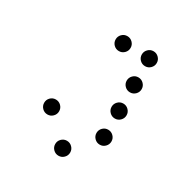

<svg xmlns="http://www.w3.org/2000/svg" viewBox="-147 -776 841 869"><g transform="rotate(30 273.5 -341.5)"><path d="M312.5 -615.2Q312.5 -599.1 301 -587.6Q289.6 -576.2 273.4 -576.2Q257.3 -576.2 245.8 -587.6Q234.4 -599.1 234.4 -615.2Q234.4 -631.3 245.8 -642.8Q257.3 -654.3 273.4 -654.3Q289.6 -654.3 301 -642.8Q312.5 -631.3 312.5 -615.2ZM449.2 -615.2Q449.2 -599.1 437.7 -587.6Q426.3 -576.2 410.2 -576.2Q394 -576.2 382.6 -587.6Q371.1 -599.1 371.1 -615.2Q371.1 -631.3 382.6 -642.8Q394 -654.3 410.2 -654.3Q426.3 -654.3 437.7 -642.8Q449.2 -631.3 449.2 -615.2ZM449.2 -478.5Q449.2 -462.4 437.7 -450.9Q426.3 -439.5 410.2 -439.5Q394 -439.5 382.6 -450.9Q371.1 -462.4 371.1 -478.5Q371.1 -494.6 382.6 -506.1Q394 -517.6 410.2 -517.6Q426.3 -517.6 437.7 -506.1Q449.2 -494.6 449.2 -478.5ZM449.2 -341.8Q449.2 -325.7 437.7 -314.2Q426.3 -302.7 410.2 -302.7Q394 -302.7 382.6 -314.2Q371.1 -325.7 371.1 -341.8Q371.1 -357.9 382.6 -369.4Q394 -380.9 410.2 -380.9Q426.3 -380.9 437.7 -369.4Q449.2 -357.9 449.2 -341.8ZM175.8 -205.1Q175.8 -189 164.3 -177.5Q152.8 -166 136.7 -166Q120.6 -166 109.1 -177.5Q97.7 -189 97.7 -205.1Q97.7 -221.2 109.1 -232.7Q120.6 -244.1 136.7 -244.1Q152.8 -244.1 164.3 -232.7Q175.8 -221.2 175.8 -205.1ZM449.2 -205.1Q449.2 -189 437.7 -177.5Q426.3 -166 410.2 -166Q394 -166 382.6 -177.5Q371.1 -189 371.1 -205.1Q371.1 -221.2 382.6 -232.7Q394 -244.1 410.2 -244.1Q426.3 -244.1 437.7 -232.7Q449.2 -221.2 449.2 -205.1ZM312.5 -68.4Q312.5 -52.2 301 -40.8Q289.6 -29.3 273.4 -29.3Q257.3 -29.3 245.8 -40.8Q234.4 -52.2 234.4 -68.4Q234.4 -84.5 245.8 -95.9Q257.3 -107.4 273.4 -107.4Q289.6 -107.4 301 -95.9Q312.5 -84.5 312.5 -68.4Z"/></g></svg>

Font: DatDot Light
Style: Regular
Weight: 300
Designer: GGBot
Version: 1.00